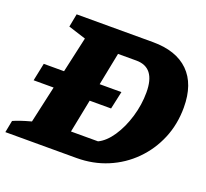

<svg xmlns="http://www.w3.org/2000/svg" viewBox="-117 -795 1004 934"><g transform="rotate(20 385.5 -328.5)"><path d="M523 -657Q644 -657 708.5 -593.5Q773 -530 773 -409Q773 -322 742 -248Q711 -174 655.5 -118Q600 -62 526 -31Q452 0 366 0H-2L10 -62Q25 -69 47 -76.5Q69 -84 102 -93L206 -560L115 -589L128 -657ZM437 -112Q475 -130 507 -177.5Q539 -225 558 -288.5Q577 -352 577 -416Q577 -545 478 -545H383L297 -112ZM60 -376H462L442 -284H41Z"/></g></svg>

Font: Piazzolla SC ExtraBold
Style: Italic
Weight: 800
Italic angle: -11.3°
Designer: Juan Pablo del Peral
Foundry: Huerta Tipografica
Version: Version 1.330